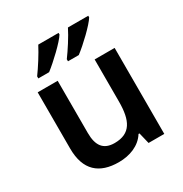

<svg xmlns="http://www.w3.org/2000/svg" viewBox="-178 -902 999 1048"><g transform="rotate(-30 321.0 -378.0)"><path d="M525 -756V-766H397C375 -721 333 -657 305 -619V-606H373C421 -642 504 -721 525 -756ZM338 -756V-766H210C187 -721 146 -657 118 -619V-606H186C233 -642 317 -721 338 -756ZM562 -542H436V-277C436 -158 404 -92 303 -92C234 -92 203 -132 203 -213V-542H77V-188C77 -50 149 10 271 10C339 10 405 -14 440 -70H446L463 0H562Z"/></g></svg>

Font: Noto Sans Bengali UI SemiBold
Style: Regular
Weight: 600
Designer: Jelle Bosma - Monotype Design Team
Foundry: Monotype Imaging Inc.
Version: Version 2.003